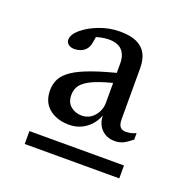

<svg xmlns="http://www.w3.org/2000/svg" viewBox="-89 -767 616 622"><g transform="rotate(20 219.0 -456.0)"><path d="M58 -232V-276.5H384V-232ZM295 -524Q248.5 -514 219.2 -504Q190 -494 173.8 -483Q157.5 -472 151.5 -459.8Q145.5 -447.5 145.5 -433Q145.5 -408 161.2 -394.8Q177 -381.5 199 -381.5Q225.5 -381.5 242.5 -401.5Q259.5 -421.5 259.5 -447.5V-583Q259.5 -611 245 -627.2Q230.5 -643.5 198 -643.5Q185.5 -643.5 168.8 -639.8Q152 -636 136 -629L158 -650.5Q155 -624.5 151.8 -611.2Q148.5 -598 141 -590.5Q133.5 -583 123.8 -579.5Q114 -576 103.5 -576Q90.5 -576 82.8 -582.2Q75 -588.5 75 -598.5Q75 -616 97.2 -635Q119.5 -654 153.8 -667Q188 -680 224 -680Q260 -680 282.2 -669.8Q304.5 -659.5 315 -639.8Q325.5 -620 325.5 -591V-415Q325.5 -397 332 -389Q338.5 -381 351.5 -381Q360 -381 369.2 -383Q378.5 -385 386.5 -389V-366.5Q367 -351 355 -345.8Q343 -340.5 328 -340.5Q299.5 -340.5 281.8 -359Q264 -377.5 264 -409.5H265.5Q255 -377.5 229.5 -358.5Q204 -339.5 171 -339.5Q129.5 -339.5 102.5 -361.2Q75.5 -383 75.5 -424Q75.5 -445.5 84.5 -463.2Q93.5 -481 116.8 -496.8Q140 -512.5 181.5 -527.2Q223 -542 288 -557.5Z"/></g></svg>

Font: Newsreader 16pt
Style: Regular
Weight: 400
Designer: Hugues Gentile
Foundry: Production Type
Version: Version 1.003